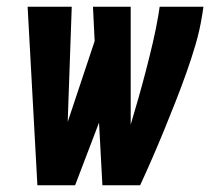

<svg xmlns="http://www.w3.org/2000/svg" viewBox="-20 -550 640 570"><path d="M91 0 62 -530H193L181 -188L261 -428L256 -530H368V-180Q380 -220 391.5 -260.5Q403 -301 413.5 -341.5Q424 -382 433.5 -422.5Q443 -463 450 -504L454 -530H584L580 -504Q573 -460 560.5 -417.5Q548 -375 533 -333Q518 -291 501.5 -249Q485 -207 468 -165.5Q451 -124 433 -82.5Q415 -41 396 0H284L274 -186L203 0Z"/></svg>

Font: Iosevka Slab Heavy Extended
Style: Italic
Weight: 900
Width: 7
Italic angle: -9°
Monospace: yes
Designer: Belleve Invis
Foundry: Belleve Invis
Version: Version 11.1.0; ttfautohint (v1.8.3)